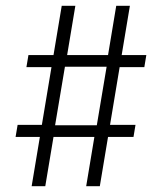

<svg xmlns="http://www.w3.org/2000/svg" viewBox="-20 -645 561 665"><path d="M89.6 0 118.1 -170.8H34L41 -212.5H125L158.3 -412.5H71.5L78.5 -454.2H165.3L193.8 -625H241L212.5 -454.2H354.2L382.6 -625H429.9L401.4 -454.2H486.8L479.9 -412.5H394.4L361.1 -212.5H449.3L442.4 -170.8H354.2L325.7 0H278.5L306.9 -170.8H165.3L136.8 0ZM170.8 -211.1H315.3L349.3 -413.9H204.9Z"/></svg>

Font: Afacad Flux Light
Style: Regular
Weight: 300
Designer: Kristian Moeller
Foundry: Dicotype
Version: Version 1.100